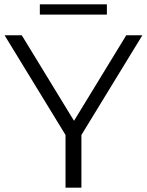

<svg xmlns="http://www.w3.org/2000/svg" viewBox="-20 -862 675 882"><path d="M354 -242V0H281V-242L1 -700H80L320 -307L560 -700H634ZM163 -842H471V-795H163Z"/></svg>

Font: Idrija
Style: Regular
Weight: 400
Designer: Julieta Ulanovsky
Foundry: Julieta Ulanovsky
Version: Version 7.200